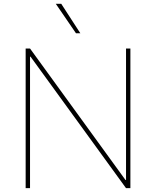

<svg xmlns="http://www.w3.org/2000/svg" viewBox="-20 -980 813 1000"><path d="M113.6 0ZM659.1 0H636.4L139.2 -684.7H136.4V0H113.6V-727.3H136.4L633.5 -42.6H636.4V-727.3H659.1ZM398.4 -806.8H375.7L270.6 -960.2H299Z"/></svg>

Font: Linik Sans Thin
Style: Regular
Weight: 100
Designer: Fonts by Rasmus Andersson / Changes by Cristiano Sobral with parts from Marc Monis
Foundry: rsms
Version: Version 3.020; ttfautohint (v1.6)